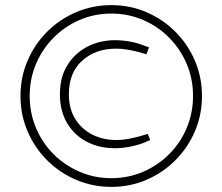

<svg xmlns="http://www.w3.org/2000/svg" viewBox="-20 -775 869 750"><path d="M415 -45Q342 -45 277.5 -72.5Q213 -100 164 -149Q115 -198 87.5 -262.5Q60 -327 60 -400Q60 -473 87.5 -537.5Q115 -602 164 -651Q213 -700 277.5 -727.5Q342 -755 415 -755Q488 -755 552 -727.5Q616 -700 665 -651Q714 -602 741.5 -537.5Q769 -473 769 -400Q769 -327 741.5 -262.5Q714 -198 665 -149Q616 -100 552 -72.5Q488 -45 415 -45ZM428 -196Q368 -196 319.5 -221Q271 -246 242.5 -293.5Q214 -341 214 -407Q214 -474 243.5 -521Q273 -568 322 -593Q371 -618 429 -618Q456 -618 485.5 -613Q515 -608 540 -598L562 -590L552 -563L525 -571Q502 -577 478.5 -581Q455 -585 434 -585Q353 -585 301 -538Q249 -491 249 -407Q249 -351 273.5 -311Q298 -271 340 -249.5Q382 -228 436 -228Q458 -228 481.5 -232.5Q505 -237 527 -243L557 -252L567 -228L541 -217Q515 -207 485.5 -201.5Q456 -196 428 -196ZM415 -79Q481 -79 539 -104Q597 -129 641 -173Q685 -217 709.5 -275.5Q734 -334 734 -400Q734 -467 709.5 -525Q685 -583 641 -627.5Q597 -672 539 -697Q481 -722 415 -722Q349 -722 291 -697Q233 -672 189 -627.5Q145 -583 120.5 -525Q96 -467 96 -400Q96 -334 120.5 -275.5Q145 -217 189 -173Q233 -129 291 -104Q349 -79 415 -79Z"/></svg>

Font: REM Medium Thin
Style: Regular
Weight: 250
Version: Version 1.005;gftools[0.9.28]